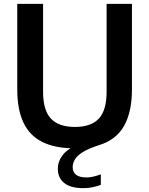

<svg xmlns="http://www.w3.org/2000/svg" viewBox="-20 -760 774 996"><path d="M412.5 216Q346 216 313 189.2Q280 162.5 280 115.5Q280 76.5 306.5 42.8Q333 9 400 -16.5L391.5 9.5H368.5Q265 9.5 199 -23.8Q133 -57 101.2 -125Q69.5 -193 69.5 -297V-740H203.5V-284Q203.5 -188 244 -144.8Q284.5 -101.5 368.5 -101.5Q452.5 -101.5 492.8 -144.8Q533 -188 533 -284V-740H664.5V-297Q664.5 -180 623.8 -107.2Q583 -34.5 493.5 -7Q439 10.5 409.5 29Q380 47.5 368.5 67.2Q357 87 357 107Q357 132.5 374.5 146.5Q392 160.5 429 160.5Q445 160.5 463 156.5Q481 152.5 503 144.5V199Q482.5 206.5 460.5 211.2Q438.5 216 412.5 216Z"/></svg>

Font: Encode Sans SC SemiBold
Style: Regular
Weight: 600
Version: Version 3.002